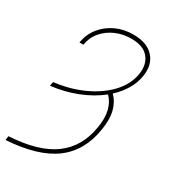

<svg xmlns="http://www.w3.org/2000/svg" viewBox="-206 -644 835 948"><g transform="rotate(30 211.0 -170.5)"><path d="M38.1 -128.9 43 -152.3Q132.3 -162.6 208 -197.3Q283.7 -231.9 333 -284.9Q382.3 -337.9 391.6 -402.3Q399.9 -459 369.4 -495.1Q338.9 -531.2 270.5 -531.2Q224.6 -531.2 183.8 -513.7Q143.1 -496.1 115.2 -463.9Q87.4 -431.6 80.1 -386.7H57.6Q66.4 -438.5 96.9 -475.8Q127.4 -513.2 172.4 -533.7Q217.3 -554.2 269.5 -553.7Q347.7 -554.2 386.2 -511.5Q424.8 -468.8 413.1 -399.4Q406.2 -357.9 383.5 -320.1Q360.8 -282.2 326.2 -250.5Q356.9 -219.7 367.7 -175.5Q378.4 -131.3 368.2 -69.3Q347.2 63 254.2 132.1Q161.1 201.2 -17.6 212.9L-14.6 189.5Q150.4 180.2 238.3 116.2Q326.2 52.2 345.7 -68.4Q355.5 -125 345.5 -166.5Q335.4 -208 308.1 -234.9Q256.3 -193.4 186.5 -165.5Q116.7 -137.7 38.1 -128.9Z"/></g></svg>

Font: Inter Display Thin
Style: Italic
Weight: 100
Italic angle: -9.39999°
Designer: Rasmus Andersson
Foundry: rsms
Version: Version 4.000;git-a52131595